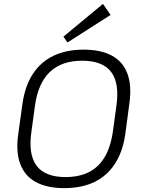

<svg xmlns="http://www.w3.org/2000/svg" viewBox="-20 -963 740 990"><path d="M311 7Q222 7 164.5 -24.5Q107 -56 84 -118.5Q61 -181 74 -271L96 -429Q109 -520 149.5 -582Q190 -644 256 -675.5Q322 -707 411 -707Q501 -707 558 -675.5Q615 -644 637.5 -582Q660 -520 647 -429L626 -271Q613 -181 572.5 -118.5Q532 -56 466.5 -24.5Q401 7 311 7ZM318 -50Q424 -50 484.5 -108Q545 -166 562 -284L580 -416Q597 -534 553 -592Q509 -650 403 -650Q298 -650 237 -592Q176 -534 160 -416L142 -284Q125 -166 169 -108Q213 -50 318 -50ZM550 -886 328 -744 307 -774 511 -943Z"/></svg>

Font: Pathway Extreme 8pt Thin 12pt ExtraLight
Style: Italic
Weight: 250
Italic angle: -8°
Version: Version 1.001;gftools[0.9.26]